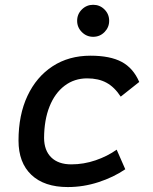

<svg xmlns="http://www.w3.org/2000/svg" viewBox="-20 -755 626 785"><path d="M271.5 -83Q322.3 -83 370.8 -99.6Q419.4 -116.2 457 -143.1L492.2 -63Q444.3 -30.3 382.8 -10.3Q321.3 9.8 257.3 9.8Q161.1 9.8 108.4 -40Q55.7 -89.8 55.7 -180.2Q55.7 -285.2 92.3 -363Q128.9 -440.9 195.1 -484.1Q261.2 -527.3 350.1 -527.3Q430.2 -527.3 477.5 -502Q524.9 -476.6 549.3 -419.9L473.6 -359.9Q448.2 -398.9 415.5 -416.7Q382.8 -434.6 336.4 -434.6Q283.7 -434.6 243.9 -404.3Q204.1 -374 182.4 -319.3Q160.6 -264.6 160.2 -190.9Q160.6 -139.6 189.7 -111.3Q218.8 -83 271.5 -83ZM360.8 -604.5Q334 -604.5 314.7 -623.8Q295.4 -643.1 295.4 -669.9Q295.4 -697.3 314.7 -716.3Q334 -735.4 360.8 -735.4Q388.2 -735.4 407.2 -716.3Q426.3 -697.3 426.3 -669.9Q426.3 -643.1 407.2 -623.8Q388.2 -604.5 360.8 -604.5Z"/></svg>

Font: Cascadia Mono PL
Style: Italic
Weight: 400
Italic angle: -10°
Monospace: yes
Designer: Aaron Bell
Foundry: Saja Typeworks
Version: Version 2404.023; ttfautohint (v1.8.4)